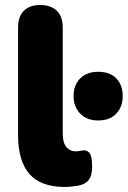

<svg xmlns="http://www.w3.org/2000/svg" viewBox="-20 -734 509 765"><path d="M239 11Q143 11 97.5 -40.5Q52 -92 52 -196V-624Q52 -668 75 -691Q98 -714 140 -714Q183 -714 206.5 -691Q230 -668 230 -624V-202Q230 -165 244.5 -148Q259 -131 282 -131Q289 -131 296.5 -132.5Q304 -134 313 -135Q330 -135 338.5 -122Q347 -109 347 -69Q347 -34 333 -16.5Q319 1 290 6Q282 7 267 9Q252 11 239 11ZM371 -254Q326 -254 299.5 -281.5Q273 -309 273 -351Q273 -395 299.5 -421.5Q326 -448 371 -448Q418 -448 443.5 -421.5Q469 -395 469 -351Q469 -309 443.5 -281.5Q418 -254 371 -254Z"/></svg>

Font: Nunito ExtraLight Black
Style: Regular
Weight: 900
Version: Version 3.602